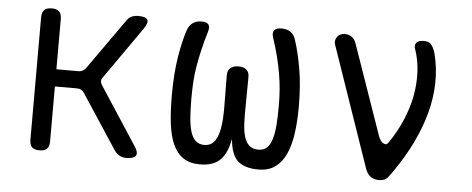

<svg xmlns="http://www.w3.org/2000/svg" viewBox="-43 -659 1886 768"><g transform="rotate(5 900.0 -275.0)"><path d="M136 10Q116 10 106.5 0.5Q97 -9 97 -30V-520Q97 -541 106.5 -550.5Q116 -560 137 -560Q157 -560 166.5 -550.5Q176 -541 176 -520V-319H265Q274 -319 281.5 -323Q289 -327 294 -334L436 -535Q444 -548 456 -554Q468 -560 484 -560Q515 -560 521 -548Q527 -536 509 -510L364 -303Q358 -296 358 -288Q358 -280 363 -272L513 -42Q531 -16 523.5 -3Q516 10 485 10Q470 10 458 3.5Q446 -3 437 -16L294 -234Q289 -242 282 -246Q275 -250 265 -250H176V-30Q176 -9 166.5 0.5Q157 10 136 10Z M1059 -560Q1081 -560 1095.5 -550Q1110 -540 1116 -520Q1132 -472 1143.5 -406Q1155 -340 1155 -254Q1155 -194 1148 -145.5Q1141 -97 1125 -62.5Q1109 -28 1082.5 -9Q1056 10 1015 10Q960 10 932.5 -15Q905 -40 900 -103Q889 -43 861 -16.5Q833 10 781 10Q740 10 713.5 -8Q687 -26 672 -59.5Q657 -93 651 -142Q645 -191 645 -254Q645 -341 655.5 -407Q666 -473 682 -521Q689 -540 703 -550Q717 -560 738 -560Q759 -560 766 -550.5Q773 -541 767 -521Q755 -482 747 -447.5Q739 -413 733.5 -381Q728 -349 726 -317.5Q724 -286 724 -251Q724 -208 726.5 -174.5Q729 -141 736 -117.5Q743 -94 756.5 -81.5Q770 -69 791 -69Q815 -69 828.5 -84Q842 -99 848.5 -123.5Q855 -148 857 -179.5Q859 -211 858 -246L857 -352Q856 -373 868 -383.5Q880 -394 901 -394Q922 -394 933.5 -383.5Q945 -373 944 -352L943 -243Q942 -203 943.5 -170.5Q945 -138 951.5 -116Q958 -94 971.5 -81.5Q985 -69 1009 -69Q1030 -69 1043 -81.5Q1056 -94 1063 -117.5Q1070 -141 1072.5 -174.5Q1075 -208 1075 -251Q1075 -286 1072.5 -317Q1070 -348 1064.5 -380Q1059 -412 1050.5 -446Q1042 -480 1029 -519Q1022 -540 1030 -550Q1038 -560 1059 -560Z M1444 -33 1278 -514Q1275 -523 1276.5 -531Q1278 -539 1282.5 -545.5Q1287 -552 1295 -556Q1303 -560 1313 -560Q1329 -560 1340.5 -552Q1352 -544 1358 -529L1486 -162Q1494 -143 1506 -137Q1518 -131 1526 -144Q1557 -189 1578 -238Q1599 -287 1608.5 -336.5Q1618 -386 1615.5 -435Q1613 -484 1597 -529Q1595 -537 1597 -543Q1599 -549 1604 -553Q1609 -557 1616.5 -558.5Q1624 -560 1632 -560Q1653 -560 1662.5 -546Q1672 -532 1677 -514Q1692 -455 1690.5 -394.5Q1689 -334 1672.5 -273.5Q1656 -213 1626.5 -152.5Q1597 -92 1556 -33Q1544 -15 1533.5 -2.5Q1523 10 1500 10Q1478 10 1464.5 -1Q1451 -12 1444 -33Z"/></g></svg>

Font: Maple Mono Normal NL Light
Style: Regular
Weight: 300
Monospace: yes
Designer: subframe7536
Version: Version 7.000